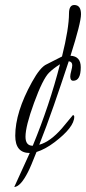

<svg xmlns="http://www.w3.org/2000/svg" viewBox="-20 -691 344 768"><path d="M37 57 99 -79Q41 -79 41 -148Q41 -242 108 -363Q141 -423 167 -434Q177 -439 192.5 -447Q208 -455 228 -465Q242 -521 249 -564.5Q256 -608 256 -637Q256 -671 277 -671Q304 -671 304 -634Q304 -600 262 -468Q303 -466 303 -422Q303 -368 273 -368Q261 -368 261 -385Q261 -393 265 -407.5Q269 -422 269 -430Q269 -444 255 -446Q224 -352 195 -268.5Q166 -185 137 -112Q181 -124 228 -178L272 -231Q277 -229 277 -224Q277 -182 198 -122Q161 -94 126 -83Q102 -22 92 -3Q62 56 37 57ZM111 -108Q178 -270 220 -434Q193 -417 176 -400Q151 -375 116 -279Q82 -186 82 -144Q82 -108 111 -108Z"/></svg>

Font: Shalimar
Style: Regular
Weight: 400
Designer: Robert E. Leuschke
Foundry: Robert E. Leuschke
Version: Version 1.010; ttfautohint (v1.8.3)